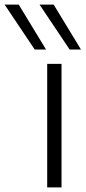

<svg xmlns="http://www.w3.org/2000/svg" viewBox="-137 -810 370 830"><path d="M67 0V-534H129V0ZM13 -596 -117 -790H-56L62 -596ZM164 -596 34 -790H95L213 -596Z"/></svg>

Font: Georama Light
Style: Regular
Weight: 300
Designer: Jean-Baptiste Levee
Foundry: Production Type
Version: Version 1.000